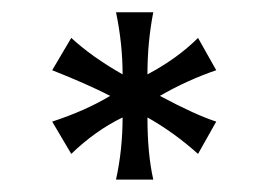

<svg xmlns="http://www.w3.org/2000/svg" viewBox="-20 -509 433 309"><path d="M177.3 -389.3Q177.3 -438.7 166.7 -489.3H226.7Q217.3 -441.3 217.3 -389.3Q265.3 -414.7 298.7 -448L328 -396Q281.3 -380 237.3 -354.7Q294.7 -324 328 -313.3L298.7 -261.3Q260 -296 217.3 -320Q217.3 -261.3 226.7 -220H166.7Q177.3 -268 177.3 -320Q133.3 -298.7 94.7 -261.3L64 -313.3Q117.3 -330.7 157.3 -354.7Q121.3 -373.3 64 -396L94.7 -448Q128 -417.3 177.3 -389.3Z"/></svg>

Font: Tenali Ramakrishna
Style: Regular
Weight: 400
Designer: Appaji Ambarisha Darbha
Foundry: Andhrapradesh Society for Knowledge Networks
Version: Version 1.0.5; ttfautohint (v1.2.25-373a) -l 7 -r 28 -G 50 -